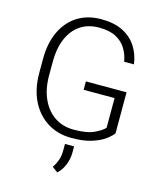

<svg xmlns="http://www.w3.org/2000/svg" viewBox="-136 -818 956 1145"><g transform="rotate(15 342.0 -245.5)"><path d="M603.5 -338.4V-85Q591.3 -67.4 561.5 -45.2Q531.7 -22.9 481.4 -6.6Q431.2 9.8 356.4 9.8Q272.5 9.8 208 -30Q143.6 -69.8 107.2 -142.8Q70.8 -215.8 70.8 -315.4V-401.4Q70.8 -499 104.5 -570.8Q138.2 -642.6 200 -681.6Q261.7 -720.7 346.7 -720.7Q425.8 -720.7 480 -693.4Q534.2 -666 564.7 -618.4Q595.2 -570.8 603 -510.7H542.5Q535.6 -553.2 513.9 -589.4Q492.2 -625.5 451.7 -647.2Q411.1 -668.9 346.7 -668.9Q277.8 -668.9 229.7 -635.5Q181.6 -602.1 156.5 -542.2Q131.3 -482.4 131.3 -402.3V-315.4Q131.3 -232.9 159.4 -171.1Q187.5 -109.4 238 -75.4Q288.6 -41.5 356.4 -41.5Q438 -41.5 483.2 -63.2Q528.3 -85 543.5 -103.5V-286.6H352.5V-338.4ZM384.8 54.2V92.8Q384.8 131.3 370.1 168Q355.5 204.6 328.1 230L293.5 204.6Q311 178.7 319.8 152.6Q328.6 126.5 328.6 93.8V54.2Z"/></g></svg>

Font: Vazirmatn UI ExtraLight
Style: Regular
Weight: 200
Designer: Saber Rastikerdar
Foundry: Saber Rastikerdar
Version: Version 33.003